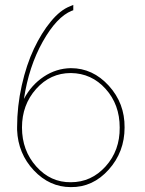

<svg xmlns="http://www.w3.org/2000/svg" viewBox="-20 -775 595 786"><path d="M266 -749Q227 -734 188.5 -687.5Q150 -641 119 -575.5Q88 -510 69 -425Q50 -340 50 -254V-253V-243Q54 -146 118.5 -77.5Q183 -9 270 -9Q360 -8 425 -80.5Q490 -153 490 -253Q491 -352 425.5 -424Q360 -496 270 -496Q210 -495 159 -461Q108 -427 78 -370Q98 -503 155 -604.5Q212 -706 274 -731L280 -733V-755ZM70 -253Q70 -346 128 -411Q186 -476 270 -476Q355 -475 412.5 -411Q470 -347 470 -253Q471 -159 412.5 -94Q354 -29 270 -29Q187 -28 128.5 -93.5Q70 -159 70 -253Z"/></svg>

Font: Nordica Plus
Style: NordicaClassicUltraLight
Weight: 300
Version: Version 1